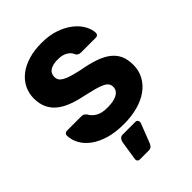

<svg xmlns="http://www.w3.org/2000/svg" viewBox="-265 -834 1194 1194"><g transform="rotate(-45 331.5 -237.5)"><path d="M331 10Q256 10 200 -7Q144 -24 106.5 -52Q69 -80 49.5 -116Q30 -152 29 -191Q29 -200 35.5 -206Q42 -212 51 -212H177Q191 -212 198 -207Q205 -202 212 -194Q223 -171 251 -153Q279 -135 331 -135Q389 -135 418.5 -152.5Q448 -170 448 -201Q448 -218 439.5 -230Q431 -242 411.5 -251.5Q392 -261 361 -269.5Q330 -278 286 -288Q229 -299 184.5 -316Q140 -333 109.5 -358Q79 -383 63 -418Q47 -453 47 -499Q47 -545 66.5 -584Q86 -623 122 -651Q158 -679 209.5 -694.5Q261 -710 325 -710Q394 -710 446.5 -691.5Q499 -673 535 -644Q571 -615 589.5 -581Q608 -547 609 -515Q609 -507 603.5 -500.5Q598 -494 588 -494H456Q434 -494 423 -512Q417 -533 391.5 -549.5Q366 -566 325 -566Q280 -566 256 -550.5Q232 -535 232 -504Q232 -488 239 -476.5Q246 -465 263 -455Q280 -445 308 -436.5Q336 -428 377 -419Q445 -407 493.5 -390Q542 -373 573 -348Q604 -323 618.5 -289.5Q633 -256 633 -210Q633 -159 610.5 -118Q588 -77 548 -48.5Q508 -20 452.5 -5Q397 10 331 10ZM244 235Q235 235 229.5 228.5Q224 222 225 213L245 84Q247 71 255.5 60.5Q264 50 281 50H392Q400 50 405.5 55.5Q411 61 411 69Q411 76 409 81L360 207Q356 217 348 226Q340 235 323 235Z"/></g></svg>

Font: Fz Rubik
Style: Bold
Weight: 700
Designer: Hubert and Fischer
Foundry: Hubert and Fischer
Version: Vit hóa bi FontZin.com